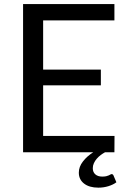

<svg xmlns="http://www.w3.org/2000/svg" viewBox="-20 -736 618 928"><path d="M542.5 145 528.5 112C527.8 110.3 526.8 108.8 525.2 107.5C523.8 106.2 521.8 105.5 519.5 105.5C517.8 105.5 515.9 106.2 513.8 107.5C511.6 108.8 508.8 110.2 505.5 111.8C502.2 113.2 498 114.6 493 115.8C488 116.9 481.7 117.5 474 117.5C460 117.5 448.9 113.9 440.8 106.8C432.6 99.6 428.5 89.7 428.5 77C428.5 68.3 430.3 60.1 434 52.2C437.7 44.4 442.3 37.2 448 30.8C453.7 24.2 460 18.4 467 13.2C474 8.1 480.8 3.7 487.5 0H533L533.5 -79H188.5V-323.5H467.5V-399.5H188.5V-637.5H533V-716.5H91.5V0H430.5C410.5 12.7 393.9 27.5 380.8 44.5C367.6 61.5 361 79.5 361 98.5C361 120.5 369.4 138.1 386.2 151.2C403.1 164.4 426.2 171 455.5 171C472.5 171 488.8 168.6 504.2 163.8C519.8 158.9 532.5 152.7 542.5 145Z"/></svg>

Font: LatoLatin
Style: Regular
Weight: 400
Designer: Lukasz Dziedzic with Adam Twardoch and Botio Nikoltchev
Foundry: tyPoland Lukasz Dziedzic
Version: Version 2.015; 2015-08-06; http://www.latofonts.com/